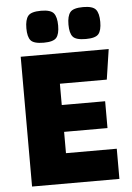

<svg xmlns="http://www.w3.org/2000/svg" viewBox="-57 -879 633 921"><g transform="rotate(-5 259.5 -418.0)"><path d="M235.6 -247.9V-145.3H480.2V0H59.6V-625H483.3L461.4 -479.7H235.6V-377.1H444.5V-247.9ZM378.5 -682.5Q330.9 -682.5 316.1 -699.9Q301.2 -717.2 301.2 -758.5Q301.2 -799.6 316.1 -818Q330.9 -836.3 378.5 -836.3Q424.8 -836.3 439.6 -818Q454.4 -799.6 454.4 -758.5Q454.4 -717.2 439.6 -699.9Q424.8 -682.5 378.5 -682.5ZM175.8 -682.5Q128.1 -682.5 113.3 -699.9Q98.5 -717.2 98.5 -758.5Q98.5 -799.6 113.3 -818Q128.1 -836.3 175.8 -836.3Q222 -836.3 236.8 -818Q251.6 -799.6 251.6 -758.5Q251.6 -717.2 236.8 -699.9Q222 -682.5 175.8 -682.5Z"/></g></svg>

Font: Changa
Style: Regular
Weight: 400
Designer: Eduardo Rodriguez Tunni
Foundry: Eduardo Rodriguez Tunni
Version: Version 3.003